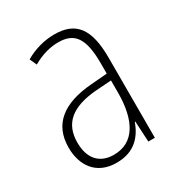

<svg xmlns="http://www.w3.org/2000/svg" viewBox="-136 -635 693 740"><g transform="rotate(-30 210.0 -264.5)"><path d="M210 -539C165 -539 119 -526 80 -503L94 -472C136 -496 174 -505 208 -505C279 -505 310 -466 310 -353V-307L237 -301C111 -291 40 -238 40 -133C40 -54 82 10 172 10C254 10 291 -38 311 -92H313L318 0H347V-357C347 -486 305 -539 210 -539ZM240 -271 311 -276V-218C310 -101 270 -22 178 -22C115 -22 79 -62 79 -133C79 -219 133 -262 240 -271Z"/></g></svg>

Font: Noto Sans Myanmar Condensed ExtraLight
Style: Regular
Weight: 200
Width: 3
Designer: Monotype Design Team
Foundry: Monotype Imaging Inc.
Version: Version 2.107